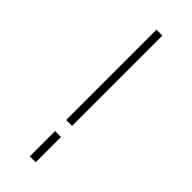

<svg xmlns="http://www.w3.org/2000/svg" viewBox="-231 -710 735 735"><g transform="rotate(45 136.5 -343.0)"><path d="M121 -197V-686H153V-197ZM121 0V-137H153V0Z"/></g></svg>

Font: AXENEO7
Style: Regular
Weight: 400
Designer: Hector Gatti, Simon Guibord
Foundry: Omnibus-Type, Jean-Christophe Thérien
Version: Version 1.000